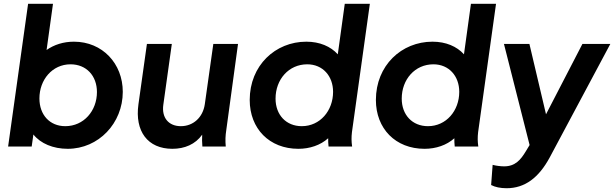

<svg xmlns="http://www.w3.org/2000/svg" viewBox="-20 -777 3256 1018"><path d="M339 12C503 12 631 -124 631 -290C631 -440 523 -556 372 -556C316 -556 267 -540 227 -512L261 -757H129L23 0H148L157 -64C195 -16 262 12 339 12ZM189 -255C189 -354 257 -436 354 -436C438 -436 494 -375 494 -289C494 -189 424 -108 326 -108C244 -108 189 -168 189 -255Z M894 12C959 12 1016 -12 1052 -63C1051 -42 1051 -23 1053 0H1177C1174 -33 1175 -57 1180 -89L1242 -544H1111L1066 -225C1056 -154 1004 -108 939 -108C874 -108 836 -153 846 -222L891 -544H759L714 -224C694 -81 763 12 894 12Z M1562 12C1622 12 1679 -7 1720 -44C1720 -30 1720 -16 1722 0H1847C1843 -28 1843 -49 1846 -76L1941 -757H1808L1771 -489C1733 -531 1675 -556 1604 -556C1440 -556 1304 -430 1304 -247C1304 -95 1408 12 1562 12ZM1441 -254C1441 -356 1511 -436 1609 -436C1691 -436 1746 -374 1746 -290C1746 -190 1677 -108 1580 -108C1497 -108 1441 -168 1441 -254Z M2231 12C2291 12 2348 -7 2389 -44C2389 -30 2389 -16 2391 0H2516C2512 -28 2512 -49 2515 -76L2610 -757H2477L2440 -489C2402 -531 2344 -556 2273 -556C2109 -556 1973 -430 1973 -247C1973 -95 2077 12 2231 12ZM2110 -254C2110 -356 2180 -436 2278 -436C2360 -436 2415 -374 2415 -290C2415 -190 2346 -108 2249 -108C2166 -108 2110 -168 2110 -254Z M2666 221C2764 221 2837 164 2894 59L3216 -544H3068L2875 -171L2787 -544H2652L2788 -8L2768 25C2741 70 2712 105 2653 105C2635 105 2610 102 2592 97L2584 204C2605 215 2633 221 2666 221Z"/></svg>

Font: Mluvka Bold
Style: Italic
Weight: 700
Italic angle: -8°
Designer: Modified by Jiří Krblich, Original typeface by Gumpita Rahayu
Foundry: Gumpita Rahayu & Jiří Krblich
Version: Version 2.000;Glyphs 3.1.1 (3134)